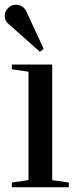

<svg xmlns="http://www.w3.org/2000/svg" viewBox="-23 -789 330 809"><path d="M14 -687Q-3 -701 -3 -721Q-3 -741 11 -755Q25 -769 44 -769Q74 -769 88 -741L161 -583L145 -571ZM27 -497V-517H197V-30L267 -20V0H27V-20L97 -30V-487Z"/></svg>

Font: Prata
Style: Regular
Weight: 400
Designer: Cyreal (www.cyreal.org)
Foundry: Cyreal (www.cyreal.org)
Version: Version 1.010